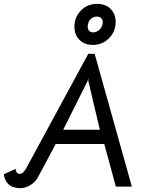

<svg xmlns="http://www.w3.org/2000/svg" viewBox="-35 -967 809 996"><path d="M-15 -63 46 -91Q47 -79 52.5 -72Q58 -65 66 -65Q86 -65 102 -96L423 -688H456L649 1H566L506 -220H254L162 -48Q148 -22 122 -6.5Q96 9 71 9Q31 9 9.5 -11Q-12 -31 -15 -63ZM483 -294 423 -548V-563L420 -548L293 -294ZM351 -828Q351 -877 384.5 -912Q418 -947 469 -947Q513 -947 539 -920.5Q565 -894 565 -854Q565 -803 530.5 -768.5Q496 -734 447 -734Q403 -734 377 -760.5Q351 -787 351 -828ZM498 -852Q498 -865 490 -873Q482 -881 468 -881Q447 -881 433.5 -866Q420 -851 420 -829Q420 -815 427.5 -807Q435 -799 448 -799Q468 -799 483 -815Q498 -831 498 -852Z"/></svg>

Font: Bellota
Style: Bold Italic
Weight: 700
Italic angle: -7.5°
Designer: Kemie Guaida
Foundry: Kemie Guaida
Version: Version 4.001